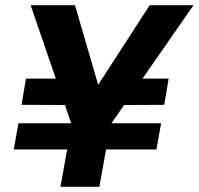

<svg xmlns="http://www.w3.org/2000/svg" viewBox="-20 -720 766 740"><path d="M33 -144 51 -245H601L583 -144ZM292 -315 63 -316 80 -417H308ZM418 -315 438 -417H630L613 -316ZM213 0 256 -240 98 -700H269L366 -367L344 -371L557 -700H726L406 -240L363 0Z"/></svg>

Font: DM Sans 17pt Black
Style: Italic
Weight: 900
Italic angle: -10°
Version: Version 4.004;gftools[0.9.30]